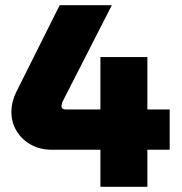

<svg xmlns="http://www.w3.org/2000/svg" viewBox="-20 -720 702 740"><path d="M367 0V-143H178Q134 -143 99 -162.5Q64 -182 44 -215Q24 -248 24 -288Q24 -309 29 -328.5Q34 -348 43 -366L210 -700H411L220 -326Q219 -321 218 -318Q217 -315 217 -311Q217 -305 221 -301.5Q225 -298 234 -298H367V-500H548V-298H634V-143H548V0Z"/></svg>

Font: MuseoModerno Thin ExtraBold
Style: Regular
Weight: 800
Version: Version 1.002